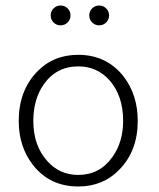

<svg xmlns="http://www.w3.org/2000/svg" viewBox="-20 -665 578 697"><path d="M264 -466Q367 -466 429 -387Q480 -320 480 -226Q480 -118 414 -50Q355 12 264 12Q160 12 99 -67Q48 -133 48 -226Q48 -335 114 -404Q173 -466 264 -466ZM264 -424Q185 -424 139 -359Q101 -305 101 -226Q101 -137 151 -81Q196 -30 264 -30Q342 -30 388 -95Q427 -149 427 -226Q427 -317 378 -373Q333 -424 264 -424ZM164 -609Q164 -624 174.5 -634.5Q185 -645 200 -645Q215 -645 225.5 -634.5Q236 -624 236 -609Q236 -594 225.5 -583.5Q215 -573 200 -573Q185 -573 174.5 -583.5Q164 -594 164 -609ZM304 -609Q304 -624 314.5 -634.5Q325 -645 340 -645Q355 -645 365.5 -634.5Q376 -624 376 -609Q376 -594 365.5 -583.5Q355 -573 340 -573Q325 -573 314.5 -583.5Q304 -594 304 -609Z"/></svg>

Font: Tajawal Light
Style: Regular
Weight: 300
Designer: Boutros Fonts
Foundry: Created by Boutros International 2017
Version: Version 1.700